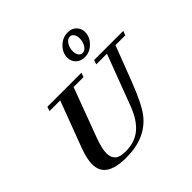

<svg xmlns="http://www.w3.org/2000/svg" viewBox="-226 -1173 1414 1414"><g transform="rotate(-45 481.0 -466.0)"><path d="M625 -725.6Q583.5 -725.6 557.1 -751.2Q530.8 -776.9 530.8 -815.4Q530.8 -864.7 570.3 -904.8Q609.9 -944.8 665 -944.8Q708 -944.8 732.9 -918.5Q757.8 -892.1 757.8 -856Q757.8 -807.1 718.3 -766.4Q678.7 -725.6 625 -725.6ZM634.8 -759.3Q661.6 -759.3 679 -787.8Q696.3 -816.4 696.3 -850.1Q696.3 -877 685.1 -894.3Q673.8 -911.6 654.3 -911.6Q627.9 -911.6 610.4 -883.1Q592.8 -854.5 592.8 -820.8Q592.8 -794.4 604.2 -776.9Q615.7 -759.3 634.8 -759.3ZM319.8 13.2Q211.4 13.2 158.2 -22Q105 -57.1 105 -131.3Q105 -185.5 134.8 -266.1L271.5 -629.4H159.7L171.9 -663.1H526.4L514.2 -629.4H411.1L268.1 -246.1Q236.8 -162.1 236.8 -112.8Q236.8 -69.3 261.7 -45.9Q286.6 -22.5 347.7 -22.5Q442.4 -22.5 504.9 -74Q567.4 -125.5 606.9 -229L758.3 -629.4H647L658.7 -663.1H961.9L949.7 -629.4H847.2L744.1 -360.4Q677.7 -187.5 626.5 -120.6Q522.9 13.2 319.8 13.2Z"/></g></svg>

Font: Elstob 10pt
Style: Bold Italic
Weight: 700
Italic angle: -20°
Designer: Peter S. Baker
Version: Version 1.015